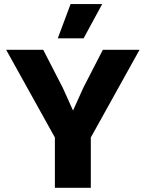

<svg xmlns="http://www.w3.org/2000/svg" viewBox="-20 -898 697 918"><path d="M647.2 -660 414.2 -240.6V0H242.4V-240.6L9.4 -660H186.6L279.8 -479L329.2 -369.4L378.6 -479L471.8 -660ZM317.4 -878.4H468.6L379.6 -714.6H256.2Z"/></svg>

Font: Work Sans
Style: Regular
Weight: 400
Designer: Wei Huang
Foundry: Wei Huang
Version: Version 2.006; ttfautohint (v1.8.1.43-b0c9)